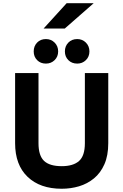

<svg xmlns="http://www.w3.org/2000/svg" viewBox="-20 -1150 760 1182"><path d="M360 12Q226.5 12 149.8 -61.5Q73 -135 73 -268.5V-700H217V-268.5Q217 -192 251.2 -159.5Q285.5 -127 360 -127Q430.5 -127 466.5 -158.8Q502.5 -190.5 502.5 -268.5V-700H646.5V-268.5Q646.5 -192.5 622.8 -138.8Q599 -85 558.5 -51.8Q518 -18.5 466.8 -3.2Q415.5 12 360 12ZM455.5 -758.5Q422 -758.5 400.8 -779.8Q379.5 -801 379.5 -833.5Q379.5 -866 400.8 -887.8Q422 -909.5 455.5 -909.5Q487 -909.5 508.8 -887.8Q530.5 -866 530.5 -833.5Q530.5 -801 508.8 -779.8Q487 -758.5 455.5 -758.5ZM262.5 -758.5Q229.5 -758.5 208.5 -779.8Q187.5 -801 187.5 -833.5Q187.5 -866 208.5 -887.8Q229.5 -909.5 262.5 -909.5Q294.5 -909.5 316.2 -887.8Q338 -866 338 -833.5Q338 -801 316.2 -779.8Q294.5 -758.5 262.5 -758.5ZM248.5 -974.5 390.5 -1130.5H557L379 -974.5Z"/></svg>

Font: Overpass ExtraBold
Style: Regular
Weight: 800
Designer: Delve Withrington, Dave Bailey, Thomas Jockin
Foundry: Delve Fonts LLC
Version: Version 4.000; ttfautohint (v1.8.3)